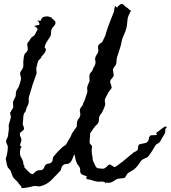

<svg xmlns="http://www.w3.org/2000/svg" viewBox="-20 -929 884 995"><path d="M843.8 -266.6Q842.8 -266.6 840.8 -264.6Q838.9 -262.7 837.9 -261.7H836.9V-257.8V-256.8Q836.9 -247.1 835 -240.7Q833 -234.4 829.1 -228.5Q825.2 -222.7 820.8 -215.3Q816.4 -208 810.5 -196.3Q805.7 -188.5 797.4 -185.1Q789.1 -181.6 784.2 -173.8Q780.3 -167 776.9 -160.6Q773.4 -154.3 769.5 -148.4Q764.6 -140.6 758.8 -132.8Q752.9 -125 748 -118.2Q746.1 -115.2 741.2 -112.8Q736.3 -110.4 731 -108.4Q725.6 -106.4 720.7 -103.5Q715.8 -100.6 712.9 -97.7Q704.1 -85 694.8 -72.3Q685.5 -59.6 672.9 -49.8Q666 -44.9 659.7 -42Q653.3 -39.1 646.5 -34.2Q638.7 -29.3 634.8 -20.5Q630.9 -11.7 626 -7.8Q623 -5.9 617.7 -5.4Q612.3 -4.9 606 -4.4Q599.6 -3.9 593.3 -2.9Q586.9 -2 584 0Q576.2 3.9 570.3 8.3Q564.5 12.7 556.6 15.6Q550.8 18.6 543 18.1Q535.2 17.6 528.3 17.6L526.4 18.6Q525.4 21.5 525.4 25.4H524.4Q525.4 22.5 525.4 16.6Q513.7 10.7 503.4 12.2Q493.2 13.7 481.4 11.7Q473.6 10.7 467.3 8.8Q460.9 6.8 453.1 3.9Q445.3 1 438.5 1Q431.6 1 424.8 -6.8L427.7 -9.8L430.7 -14.6Q424.8 -17.6 414.1 -21Q403.3 -24.4 400.4 -28.3Q394.5 -36.1 395.5 -44.9Q396.5 -53.7 392.6 -61.5Q387.7 -69.3 383.3 -75.2Q378.9 -81.1 376 -88.9Q372.1 -98.6 370.1 -108.9Q368.2 -119.1 366.2 -129.9Q360.4 -120.1 356 -107.4Q351.6 -94.7 343.8 -86.9Q335.9 -79.1 324.2 -79.1Q312.5 -79.1 304.7 -71.3Q298.8 -64.5 297.4 -55.7Q295.9 -46.9 291 -42Q267.6 -17.6 246.1 4.4Q224.6 26.4 190.4 36.1Q181.6 38.1 173.3 36.1Q165 34.2 157.2 35.2Q153.3 35.2 150.4 36.1Q147.5 37.1 144.5 38.1Q140.6 39.1 133.3 40.5Q126 42 117.7 43.5Q109.4 44.9 102.1 45.4Q94.7 45.9 91.8 45.9Q90.8 43.9 90.8 40L89.8 39.1V37.1Q84 31.2 79.6 25.4Q75.2 19.5 70.3 12.7Q65.4 7.8 58.6 1.5Q51.8 -4.9 47.9 -10.7Q43.9 -17.6 41.5 -25.9Q39.1 -34.2 36.1 -41Q33.2 -48.8 26.4 -54.7Q19.5 -60.5 17.6 -69.3Q14.6 -77.1 13.7 -85.9Q12.7 -94.7 9.8 -103.5Q9.8 -106.4 11.2 -111.8Q12.7 -117.2 13.7 -119.1Q14.6 -122.1 16.1 -128.9Q17.6 -135.7 18.6 -143.1Q19.5 -150.4 20 -157.2Q20.5 -164.1 20.5 -167Q20.5 -174.8 16.1 -181.6Q11.7 -188.5 11.7 -196.3Q11.7 -204.1 16.1 -210.9Q20.5 -217.8 21.5 -225.6Q22.5 -233.4 23.4 -240.7Q24.4 -248 25.4 -255.9Q26.4 -263.7 25.4 -271Q24.4 -278.3 26.4 -286.1Q28.3 -293.9 31.2 -302.2Q34.2 -310.5 36.1 -320.3Q37.1 -324.2 34.7 -333Q32.2 -341.8 32.2 -347.7H35.2Q37.1 -355.5 43 -362.3Q48.8 -369.1 48.8 -375Q48.8 -376 48.3 -379.9Q47.9 -383.8 47.9 -387.7Q46.9 -391.6 46.9 -397.5Q48.8 -407.2 52.7 -413.6Q56.6 -419.9 60.5 -428.7Q62.5 -436.5 62 -443.4Q61.5 -450.2 64.5 -457Q66.4 -462.9 71.3 -469.7Q76.2 -476.6 78.1 -482.4Q81.1 -491.2 84 -500Q86.9 -508.8 88.9 -518.6Q89.8 -522.5 86.9 -533.7Q84 -544.9 84 -550.8Q86.9 -558.6 92.8 -566.9Q98.6 -575.2 100.6 -583Q101.6 -593.8 100.6 -605.5Q100.6 -610.4 102.1 -623.5Q103.5 -636.7 105.5 -642.6Q107.4 -651.4 114.3 -656.2Q121.1 -661.1 123 -668.9Q125 -676.8 123 -685.5Q121.1 -694.3 121.1 -702.1Q124 -710 129.4 -714.8Q134.8 -719.7 137.7 -727.5Q141.6 -735.4 148.9 -738.8Q156.2 -742.2 161.1 -750Q165 -756.8 168 -763.7Q170.9 -770.5 175.8 -778.3Q172.9 -781.2 170.4 -783.7Q168 -786.1 166 -790Q164.1 -791 162.1 -791Q160.2 -791 158.2 -791Q158.2 -795.9 168.5 -797.4Q178.7 -798.8 183.6 -800.8Q185.5 -807.6 183.1 -809.6Q180.7 -811.5 179.7 -818.4H175.8Q175.8 -820.3 175.3 -820.8Q174.8 -821.3 174.8 -823.2Q176.8 -823.2 182.1 -822.3Q187.5 -821.3 189.5 -820.3Q191.4 -825.2 195.3 -832Q199.2 -838.9 204.1 -840.8Q209 -842.8 218.8 -843.8Q228.5 -844.7 233.4 -842.8Q237.3 -840.8 239.3 -839.8Q241.2 -838.9 246.1 -839.8H247.1Q249 -834 249 -830.1L253.9 -833L254.9 -832Q254.9 -827.1 261.2 -822.8Q267.6 -818.4 267.6 -811.5Q267.6 -802.7 259.8 -794.4Q252 -786.1 248 -778.3Q244.1 -769.5 244.6 -758.8Q245.1 -748 240.2 -740.2Q233.4 -729.5 222.2 -711.4Q210.9 -693.4 211.9 -679.7L214.8 -678.7L217.8 -676.8Q217.8 -663.1 210.9 -654.3Q204.1 -645.5 195.3 -635.7L194.3 -634.8Q195.3 -629.9 187 -623Q178.7 -616.2 176.8 -610.4Q175.8 -605.5 171.9 -591.3Q168 -577.1 168 -573.2Q168 -568.4 168.5 -563.5Q168.9 -558.6 169.9 -553.7Q169.9 -551.8 169.4 -550.3Q168.9 -548.8 168.9 -546.9Q166 -539.1 163.6 -531.7Q161.1 -524.4 158.2 -516.6Q153.3 -503.9 148.4 -488.3L144.5 -474.6Q140.6 -462.9 137.2 -451.2Q133.8 -439.5 129.9 -426.8Q127.9 -418.9 128.9 -410.2Q129.9 -401.4 127.9 -393.6Q126 -385.7 122.1 -378.9Q118.2 -372.1 116.2 -364.3Q114.3 -352.5 107.9 -345.7Q101.6 -338.9 100.6 -320.3Q99.6 -311.5 99.6 -304.7Q99.6 -297.9 97.7 -290Q96.7 -287.1 100.6 -277.3Q104.5 -267.6 104.5 -261.7Q104.5 -255.9 94.2 -249Q84 -242.2 83 -236.3Q82 -226.6 86.4 -219.7Q90.8 -212.9 90.8 -205.1Q90.8 -196.3 86.9 -188Q83 -179.7 85 -170.9L88.9 -171.9L91.8 -168.9V-168Q84 -159.2 83.5 -141.6Q83 -124 88.9 -114.3Q101.6 -94.7 101.6 -76.2L103.5 -73.2L106.4 -70.3V-69.3L107.4 -68.4Q106.4 -66.4 106 -65.9Q105.5 -65.4 104.5 -63.5Q112.3 -55.7 124.5 -42.5Q136.7 -29.3 146.5 -26.4L147.5 -25.4Q154.3 -29.3 159.2 -34.7Q164.1 -40 170.9 -43.9Q177.7 -47.9 186.5 -46.9Q195.3 -45.9 201.2 -50.8Q208 -55.7 210 -63.5Q211.9 -71.3 217.8 -76.2Q224.6 -81.1 232.9 -81.5Q241.2 -82 247.1 -87.9Q252.9 -93.8 252.9 -102.5Q252.9 -111.3 257.8 -118.2L277.3 -140.6Q282.2 -146.5 288.1 -151.4Q293.9 -156.2 298.8 -162.1Q303.7 -168 312 -172.4Q320.3 -176.8 323.2 -181.6Q328.1 -189.5 332 -197.3Q335.9 -205.1 340.8 -211.9Q346.7 -219.7 349.1 -228Q351.6 -236.3 357.4 -244.1Q362.3 -251 367.2 -258.3Q372.1 -265.6 377.9 -272.5Q377.9 -290 379.9 -298.3Q381.8 -306.6 384.8 -310.5Q387.7 -314.5 390.6 -317.9Q393.6 -321.3 395.5 -330.1Q397.5 -337.9 395 -345.7Q392.6 -353.5 394.5 -362.3Q396.5 -370.1 402.3 -376Q408.2 -381.8 410.2 -389.6Q412.1 -397.5 416 -404.3Q419.9 -411.1 421.9 -418.9Q423.8 -426.8 426.8 -434.1Q429.7 -441.4 431.6 -448.2Q433.6 -453.1 432.6 -460.4Q431.6 -467.8 431.6 -472.7Q431.6 -479.5 436.5 -491.2Q441.4 -502.9 444.3 -508.8Q444.3 -516.6 443.4 -525.9Q442.4 -535.2 444.3 -542Q446.3 -549.8 452.6 -555.7Q459 -561.5 460.9 -569.3Q462.9 -577.1 467.3 -583Q471.7 -588.9 473.6 -596.7Q476.6 -605.5 474.1 -613.8Q471.7 -622.1 473.6 -629.9Q475.6 -637.7 480.5 -644.5Q485.4 -651.4 488.3 -659.2Q491.2 -667 488.8 -675.3Q486.3 -683.6 489.3 -692.4Q492.2 -700.2 501 -704.6Q509.8 -709 512.7 -716.8Q516.6 -724.6 519.5 -731.4Q522.5 -738.3 526.4 -746.1Q528.3 -751 530.3 -760.7Q532.2 -768.6 535.2 -775.9Q538.1 -783.2 540 -790Q546.9 -809.6 554.2 -827.6Q561.5 -845.7 569.3 -865.2Q572.3 -873 572.3 -880.9Q572.3 -888.7 576.2 -896.5H577.1L578.1 -897.5Q581.1 -893.6 586.9 -889.6Q587.9 -891.6 588.9 -893.1Q589.8 -894.5 591.8 -896.5Q606.4 -910.2 612.3 -908.7Q618.2 -907.2 631.8 -893.6Q636.7 -889.6 642.6 -886.2Q648.4 -882.8 650.4 -877L653.3 -877.9V-877L654.3 -877.9V-877H655.3Q657.2 -875 658.2 -875Q658.2 -873 656.7 -869.6Q655.3 -866.2 652.8 -861.8Q650.4 -857.4 648.4 -853Q646.5 -848.6 645.5 -846.7Q640.6 -835 639.6 -815.9Q638.7 -796.9 634.8 -783.2Q630.9 -766.6 624 -752.4Q617.2 -738.3 612.3 -722.7Q610.4 -714.8 608.9 -707Q607.4 -699.2 605.5 -691.4Q600.6 -675.8 595.7 -660.6Q590.8 -645.5 585.9 -629.9Q584 -623 584 -614.7Q584 -606.4 582 -598.6Q580.1 -590.8 574.2 -584.5Q568.4 -578.1 565.4 -570.3Q565.4 -561.5 567.4 -553.2Q569.3 -544.9 569.3 -537.1Q566.4 -529.3 560.1 -522.9Q553.7 -516.6 550.8 -508.8Q550.8 -499 554.7 -491.2Q558.6 -483.4 558.6 -472.7Q553.7 -464.8 547.9 -459Q545.9 -457 542.5 -451.2Q539.1 -445.3 535.6 -438.5Q532.2 -431.6 528.8 -425.3Q525.4 -418.9 524.4 -416Q522.5 -411.1 523.4 -403.3Q524.4 -395.5 525.4 -389.6Q525.4 -387.7 524.9 -386.2Q524.4 -384.8 524.4 -382.8Q521.5 -375 518.6 -367.7Q515.6 -360.4 511.7 -352.5Q508.8 -344.7 503.4 -338.9Q498 -333 495.1 -325.2Q492.2 -317.4 492.7 -309.1Q493.2 -300.8 489.3 -293Q487.3 -288.1 484.9 -286.1Q482.4 -284.2 478.5 -280.3Q476.6 -279.3 472.2 -273.4Q467.8 -267.6 462.4 -260.3Q457 -252.9 453.1 -246.6Q449.2 -240.2 448.2 -239.3L447.3 -238.3Q447.3 -226.6 445.8 -214.8Q444.3 -203.1 444.3 -192.4Q444.3 -184.6 451.2 -179.2Q458 -173.8 457 -168Q456.1 -162.1 455.6 -156.2Q455.1 -150.4 455.1 -143.6Q455.1 -136.7 456.5 -130.9Q458 -125 459 -118.2Q460 -110.4 460.4 -102.5Q460.9 -94.7 465.8 -87.9Q467.8 -85 468.8 -82.5Q469.7 -80.1 470.7 -77.1Q472.7 -72.3 476.1 -66.4Q479.5 -60.5 483.4 -58.6V-57.6Q498 -55.7 510.3 -54.7Q522.5 -53.7 534.2 -66.4Q537.1 -69.3 539.6 -71.8Q542 -74.2 545.9 -76.2Q549.8 -77.1 553.7 -74.7Q557.6 -72.3 562 -69.3Q566.4 -66.4 570.8 -64.5Q575.2 -62.5 578.1 -64.5Q585.9 -69.3 586.9 -70.3Q587.9 -71.3 594.7 -76.2Q602.5 -81.1 615.7 -91.8Q628.9 -102.5 635.7 -108.4Q643.6 -114.3 650.9 -121.1Q658.2 -127.9 666 -132.8V-133.8Q670.9 -138.7 677.7 -141.6Q684.6 -144.5 690.4 -149.4Q695.3 -153.3 695.3 -163.6Q695.3 -173.8 700.2 -178.7Q702.1 -181.6 708 -182.6Q713.9 -183.6 720.7 -185.1Q727.5 -186.5 733.9 -188Q740.2 -189.5 743.2 -193.4Q750 -200.2 751 -209.5Q752 -218.8 757.8 -225.6Q759.8 -227.5 765.1 -228Q770.5 -228.5 776.9 -228.5Q783.2 -228.5 788.1 -229Q793 -229.5 793.9 -231.4Q792 -233.4 791 -235.4Q790 -237.3 789.1 -240.2Q793 -242.2 800.8 -248.5Q808.6 -254.9 816.9 -261.2Q825.2 -267.6 832.5 -271.5Q839.8 -275.4 842.8 -272.5V-268.6L843.8 -266.6Z"/></svg>

Font: Homemade Apple
Style: Regular
Weight: 400
Version: Version 1.001